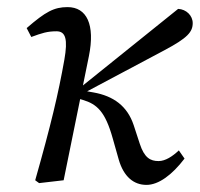

<svg xmlns="http://www.w3.org/2000/svg" viewBox="-20 -507 562 540"><path d="M79 0 90 8 159 0 230 -349C248 -438 224 -487 170 -487C132 -487 108 -474 55 -428L68 -403C98 -414 113 -419 139 -419C165 -419 171 -396 161 -339C144 -243 123 -155 79 0ZM392 13C426 13 464 -15 499 -61L483 -84C465 -67 445 -54 426 -54C403 -54 386 -63 373 -103L356 -155C338 -209 299 -237 243 -247L209 -253L206 -240L443 -366C507 -400 522 -417 522 -442C522 -463 504 -481 481 -482L190 -248L193 -232L213 -226C253 -214 276 -193 297 -118L314 -58C328 -10 356 13 392 13Z"/></svg>

Font: Source Serif Variable
Style: Italic
Weight: 389
Italic angle: -12°
Designer: Frank Grießhammer
Foundry: Adobe Systems Incorporated
Version: Version 3.001;hotconv 1.0.111;makeotfexe 2.5.65597